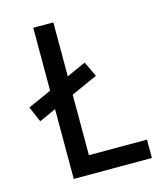

<svg xmlns="http://www.w3.org/2000/svg" viewBox="-106 -779 729 859"><g transform="rotate(-15 258.0 -350.0)"><path d="M51 -288 344 -420 311 -490 20 -360ZM129 0H491V-85H222V-700H129Z"/></g></svg>

Font: Advent Pro SemiBold
Style: Regular
Weight: 600
Designer: VivaRado, Andreas Kalpakidis
Foundry: VivaRado, Andreas Kalpakidis
Version: Version 3.000